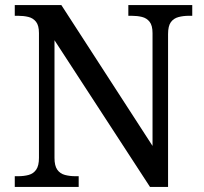

<svg xmlns="http://www.w3.org/2000/svg" viewBox="-20 -734 803 754"><path d="M38 0V-42H51Q74 -42 92.5 -47Q111 -52 122 -67.5Q133 -83 133 -114V-604Q133 -634 121.5 -648.5Q110 -663 91.5 -667.5Q73 -672 51 -672H38V-714H221L579 -161V-604Q579 -634 567.5 -648.5Q556 -663 537.5 -667.5Q519 -672 497 -672H484V-714H735V-672H722Q700 -672 681 -667Q662 -662 651 -647Q640 -632 640 -600V0H569L194 -576V-114Q194 -83 205 -67.5Q216 -52 235 -47Q254 -42 276 -42H289V0Z"/></svg>

Font: Noto Serif Hebrew
Style: Regular
Weight: 400
Designer: Monotype Design Team
Foundry: Monotype Imaging Inc.
Version: Version 2.003